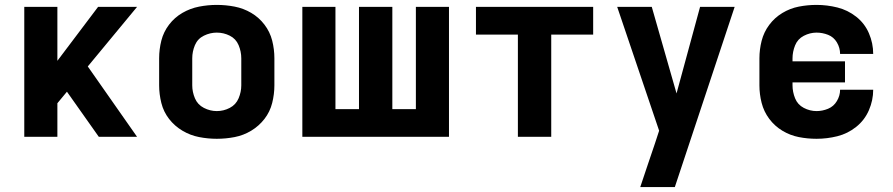

<svg xmlns="http://www.w3.org/2000/svg" viewBox="-20 -558 3640 783"><path d="M79 0H214V-137L253 -184L383 0H539L338 -287L539 -530H380L214 -310V-530H79Z M864 8Q901 8 937 1Q973 -6 1004.5 -25Q1036 -44 1058.5 -73Q1081 -102 1090 -138Q1099 -174 1099 -210V-320Q1099 -357 1090 -392.5Q1081 -428 1058.5 -457.5Q1036 -487 1004.5 -505.5Q973 -524 937 -531Q901 -538 864 -538Q828 -538 792 -531Q756 -524 724 -505.5Q692 -487 669.5 -457.5Q647 -428 638 -392.5Q629 -357 629 -320V-210Q629 -174 638 -138Q647 -102 669.5 -73Q692 -44 724 -25Q756 -6 792 1Q828 8 864 8ZM864 -105Q837 -105 811.5 -118Q786 -131 775 -157Q764 -183 764 -210V-320Q764 -348 775 -374Q786 -400 811.5 -412.5Q837 -425 864 -425Q892 -425 917 -412.5Q942 -400 953 -374Q964 -348 964 -320V-210Q964 -183 953 -157Q942 -131 917 -118Q892 -105 864 -105Z M1213 0H1811V-530H1676V-113H1580V-530H1444V-113H1348V-530H1213Z M2092 0H2228V-417H2399V-530H1921V-417H2092Z M2591 205H2732L2976 -530H2835L2739 -177L2638 -530H2497L2668 -25L2651 27Q2636 71 2621 115.5Q2606 160 2591 205Z M3310 8Q3353 8 3395 -2.5Q3437 -13 3471.5 -40.5Q3506 -68 3523.5 -108.5Q3541 -149 3541 -192H3406Q3406 -168 3393 -146Q3380 -124 3357 -114.5Q3334 -105 3310 -105Q3283 -105 3258 -118Q3233 -131 3222.5 -157Q3212 -183 3212 -210V-222H3426V-308H3212V-320Q3212 -347 3222.5 -373Q3233 -399 3258 -412Q3283 -425 3310 -425Q3334 -425 3357 -416Q3380 -407 3393 -385Q3406 -363 3406 -338H3541Q3541 -382 3523.5 -422.5Q3506 -463 3471.5 -490Q3437 -517 3395 -527.5Q3353 -538 3310 -538Q3273 -538 3237.5 -531Q3202 -524 3170.5 -505Q3139 -486 3117 -456.5Q3095 -427 3086 -391.5Q3077 -356 3077 -320V-210Q3077 -174 3086 -138.5Q3095 -103 3117 -73.5Q3139 -44 3170.5 -25Q3202 -6 3237.5 1Q3273 8 3310 8Z"/></svg>

Font: Iosevka Sparkle Extrabold
Style: Regular
Weight: 800
Designer: Belleve Invis
Foundry: Belleve Invis
Version: Version 4.5.0; ttfautohint (v1.8.3)